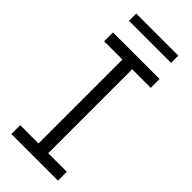

<svg xmlns="http://www.w3.org/2000/svg" viewBox="-269 -890 935 935"><g transform="rotate(45 198.5 -422.5)"><path d="M164 -21V-679H231V-21ZM38 -639V-700H359V-639ZM38 0V-61H359V0ZM53 -795V-845H343V-795Z"/></g></svg>

Font: SUSE Light
Style: Regular
Weight: 300
Designer: Rene Bieder
Foundry: SUSE
Version: Version 1.000